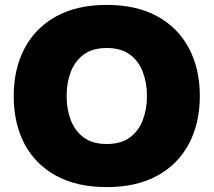

<svg xmlns="http://www.w3.org/2000/svg" viewBox="-20 -752 872 784"><path d="M36 -360Q36 -470 80 -554Q124 -638 209 -685Q294 -732 416 -732Q538 -732 623 -685Q708 -638 752 -554Q796 -470 796 -360Q796 -250 752 -166Q708 -82 623 -35Q538 12 416 12Q294 12 209 -34.5Q124 -81 80 -164.5Q36 -248 36 -360ZM252 -360Q252 -306 269 -261.5Q286 -217 322 -190.5Q358 -164 416 -164Q474 -164 510 -190.5Q546 -217 563 -261.5Q580 -306 580 -360Q580 -414 563 -458.5Q546 -503 510 -529.5Q474 -556 416 -556Q358 -556 322 -529.5Q286 -503 269 -458.5Q252 -414 252 -360Z"/></svg>

Font: Kufam Black
Style: Regular
Weight: 900
Designer: Wael Morcos, Artur Schmal
Foundry: Original Type
Version: Version 1.301; ttfautohint (v1.8.3)